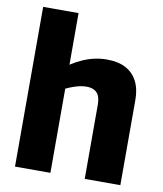

<svg xmlns="http://www.w3.org/2000/svg" viewBox="-83 -808 745 876"><g transform="rotate(10 289.5 -370.0)"><path d="M46 0V-740H210V-501Q238 -519 264.5 -530.5Q291 -542 318.5 -548Q346 -554 375 -554Q427 -554 462 -535.5Q497 -517 515.5 -481.5Q534 -446 534 -395V0H369V-344Q369 -382 352.5 -399Q336 -416 305 -416Q289 -416 273.5 -412.5Q258 -409 242.5 -403.5Q227 -398 210 -390V0Z"/></g></svg>

Font: Georama ExtraCondensed Thin
Style: Bold
Weight: 700
Version: Version 1.001